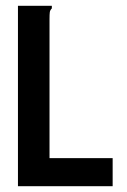

<svg xmlns="http://www.w3.org/2000/svg" viewBox="-20 -643 440 663"><path d="M42 -623H159V-614Q153 -608 152 -601Q151 -594 151 -577V-97H369V0H42Z"/></svg>

Font: Inconsolata Condensed ExtraBold
Style: Regular
Weight: 800
Width: 3
Monospace: yes
Designer: Raph Levien, Cyreal, Brenton Simpson
Foundry: Raph Levien, Cyreal, Google
Version: Version 3.001; ttfautohint (v1.8.2.53-6de2)